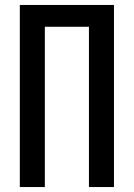

<svg xmlns="http://www.w3.org/2000/svg" viewBox="-20 -755 540 775"><path d="M60 0V-735H440V0H339V-647H161V0Z"/></svg>

Font: Iosevka Term Semibold
Style: Regular
Weight: 600
Monospace: yes
Designer: Belleve Invis
Foundry: Belleve Invis
Version: Version 31.4.0